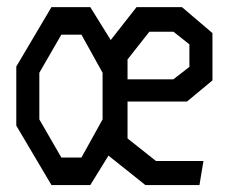

<svg xmlns="http://www.w3.org/2000/svg" viewBox="-20 -534 660 554"><path d="M374 -513.5 299.5 -418.5 240.5 -513.5H128.5L27 -342V-171.5L128.5 0H240.5L293 -85L399.5 0H555.5L567 -69.5H430L348 -134.5V-241H519.5L593 -302V-438.5L505 -513.5ZM157 -79.5 93.5 -189.5V-324L157 -434H215L276 -324V-189.5L215 -79.5ZM348 -305V-362.5L411 -442.5H480.5L526.5 -406V-341L480 -305Z"/></svg>

Font: Monaspace Krypton
Style: Regular
Weight: 400
Designer: Riley Cran & the Lettermatic Team
Foundry: Lettermatic
Version: Version 1.200 (Monaspace Krypton)